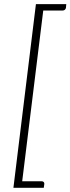

<svg xmlns="http://www.w3.org/2000/svg" viewBox="-20 -778 341 930"><path d="M299.5 -740.5Q298.5 -734.5 294.2 -730.8Q290 -727 283.5 -727H189.5L87.5 100H182Q188.5 100 192 104Q195.5 108 194.5 114L192 131.5H45L154 -758H301Z"/></svg>

Font: Lato 2
Style: Italic
Weight: 300
Italic angle: -7°
Designer: Lukasz Dziedzic with Adam Twardoch and Botio Nikoltchev
Foundry: tyPoland Lukasz Dziedzic
Version: Version 2.015; 2015-08-06; http://www.latofonts.com/